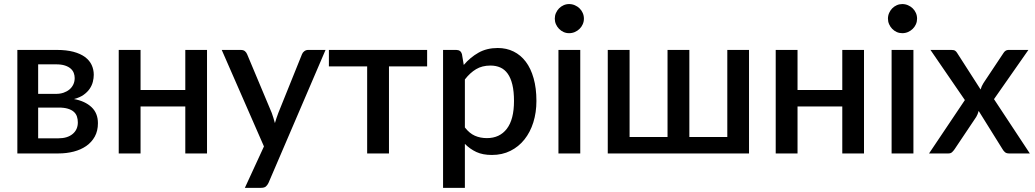

<svg xmlns="http://www.w3.org/2000/svg" viewBox="-20 -756 5101 946"><path d="M268 -74.5Q312 -74.5 337.8 -95.8Q363.5 -117 363.5 -153Q363.5 -168.5 359 -182Q354.5 -195.5 343.5 -205.2Q332.5 -215 314.2 -220.5Q296 -226 268.5 -226H168V-74.5ZM168 -439V-293.5H256.5Q276.5 -293.5 293.2 -299.2Q310 -305 322.2 -315.2Q334.5 -325.5 341.2 -339.8Q348 -354 348 -371.5Q348 -384 343.5 -396.2Q339 -408.5 328.2 -418Q317.5 -427.5 300 -433.2Q282.5 -439 256.5 -439ZM260 -510Q307.5 -510 342 -500.8Q376.5 -491.5 398.8 -475Q421 -458.5 431.5 -436Q442 -413.5 442 -387.5Q442 -371 437.5 -353Q433 -335 422 -318.8Q411 -302.5 392.2 -289Q373.5 -275.5 344.5 -268Q399 -258 430.8 -228.2Q462.5 -198.5 462.5 -149Q462.5 -111 447 -83Q431.5 -55 404.8 -36.5Q378 -18 342.8 -9Q307.5 0 268.5 0H65.5V-510Z M1000 -510V0H893V-231.5H672.5V0H565V-510H672.5V-312.5H893V-510Z M1584 -510 1303 145Q1297.5 156.5 1289.8 163Q1282 169.5 1266 169.5H1186.5L1280.5 -34.5L1072.5 -510H1166Q1179.5 -510 1186.8 -503.8Q1194 -497.5 1197.5 -489L1319 -199.5Q1323.5 -187 1327.2 -174.8Q1331 -162.5 1334.5 -149.5Q1338.5 -162.5 1342.5 -175Q1346.5 -187.5 1351.5 -200L1468 -489Q1471.5 -498 1479.8 -504Q1488 -510 1498 -510Z M2084.5 -429H1896.5V0H1789V-429H1600.5V-510H2084.5Z M2270.5 -128Q2293 -99 2319.8 -87.2Q2346.5 -75.5 2379 -75.5Q2442 -75.5 2477.2 -121.5Q2512.5 -167.5 2512.5 -258.5Q2512.5 -305.5 2504.5 -338.8Q2496.5 -372 2481.5 -393Q2466.5 -414 2445 -423.5Q2423.5 -433 2396.5 -433Q2355.5 -433 2325.8 -415.2Q2296 -397.5 2270.5 -364.5ZM2265 -436Q2297 -473.5 2337.8 -496.5Q2378.5 -519.5 2432.5 -519.5Q2475.5 -519.5 2510.5 -502.2Q2545.5 -485 2570.5 -452Q2595.5 -419 2609.2 -370.2Q2623 -321.5 2623 -258.5Q2623 -202 2607.8 -153.2Q2592.5 -104.5 2564 -68.8Q2535.5 -33 2495 -12.8Q2454.5 7.5 2403.5 7.5Q2358.5 7.5 2327.2 -7Q2296 -21.5 2270.5 -47V169.5H2163V-510H2228Q2250 -510 2256 -489.5Z M2839 -510V0H2731.5V-510ZM2857 -664Q2857 -649.5 2851.2 -636.5Q2845.5 -623.5 2835.5 -613.8Q2825.5 -604 2812.2 -598.2Q2799 -592.5 2784 -592.5Q2769.5 -592.5 2756.8 -598.2Q2744 -604 2734.5 -613.8Q2725 -623.5 2719.2 -636.5Q2713.5 -649.5 2713.5 -664Q2713.5 -679 2719.2 -692Q2725 -705 2734.5 -714.8Q2744 -724.5 2756.8 -730.2Q2769.5 -736 2784 -736Q2799 -736 2812.2 -730.2Q2825.5 -724.5 2835.5 -714.8Q2845.5 -705 2851.2 -692Q2857 -679 2857 -664Z M3670.5 -510V0H2974.5V-510H3082V-81H3269V-510H3376.5V-81H3563.5V-510Z M4237 -510V0H4130V-231.5H3909.5V0H3802V-510H3909.5V-312.5H4130V-510Z M4480.5 -510V0H4373V-510ZM4498.5 -664Q4498.5 -649.5 4492.8 -636.5Q4487 -623.5 4477 -613.8Q4467 -604 4453.8 -598.2Q4440.5 -592.5 4425.5 -592.5Q4411 -592.5 4398.2 -598.2Q4385.5 -604 4376 -613.8Q4366.5 -623.5 4360.8 -636.5Q4355 -649.5 4355 -664Q4355 -679 4360.8 -692Q4366.5 -705 4376 -714.8Q4385.5 -724.5 4398.2 -730.2Q4411 -736 4425.5 -736Q4440.5 -736 4453.8 -730.2Q4467 -724.5 4477 -714.8Q4487 -705 4492.8 -692Q4498.5 -679 4498.5 -664Z M5054 0H4951Q4938.5 0 4931.2 -6.5Q4924 -13 4919.5 -21L4802 -209.5Q4797.5 -192.5 4790 -180L4683.5 -21Q4678 -13 4671.2 -6.5Q4664.5 0 4653.5 0H4557.5L4734 -263L4564.5 -510H4667.5Q4680 -510 4685.8 -506.2Q4691.5 -502.5 4696 -495L4811.5 -315Q4816 -331.5 4825.5 -346.5L4923 -493Q4933 -510 4948.5 -510H5047L4877.5 -267.5Z"/></svg>

Font: Lato SemiBold
Style: Regular
Weight: 600
Designer: Lukasz Dziedzic with Adam Twardoch and Botio Nikoltchev
Foundry: tyPoland Lukasz Dziedzic
Version: Version 2.015; 2015-08-06; http://www.latofonts.com/